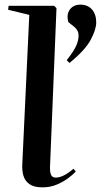

<svg xmlns="http://www.w3.org/2000/svg" viewBox="-20 -792 449 826"><path d="M106 -728 15 -750 17 -767H213L223 -757L195 -70Q195 -48 200.5 -38Q206 -28 220 -28Q252 -28 296 -66L306 -54Q295 -42 274 -26Q253 -10 224.5 2Q196 14 163 14Q126 14 106.5 0Q87 -14 80.5 -37Q74 -60 76 -88ZM279 -521 267 -533Q297 -571 307.5 -594.5Q318 -618 318 -638Q319 -660 300 -676L274 -697Q265 -730 280.5 -751Q296 -772 326 -772Q357 -772 375.5 -751.5Q394 -731 394 -694Q393 -663 369.5 -619.5Q346 -576 279 -521Z"/></svg>

Font: Literata 72pt SemiBold
Style: Italic
Weight: 600
Italic angle: -2°
Designer: Latin by Veronika Burian and Jose Scaglione. Greek by Irene Vlachou. Cyrillic by Vera Evstafieva
Foundry: TypeTogether
Version: Version 3.002